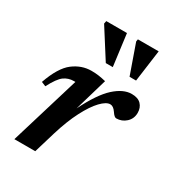

<svg xmlns="http://www.w3.org/2000/svg" viewBox="-164 -769 793 868"><g transform="rotate(30 233.0 -335.0)"><path d="M152.5 -362H145Q116.5 -362 94.2 -346Q72 -330 44.5 -277L21.5 -286.5Q53 -376 96.5 -409Q140 -442 191 -442Q212 -442 229.2 -439.5Q246.5 -437 267 -432L217 -261Q265.5 -359 311.5 -400.8Q357.5 -442.5 401 -442.5Q434 -442.5 450.2 -425.5Q466.5 -408.5 466.5 -381.5Q466.5 -351 445 -331.2Q423.5 -311.5 394.5 -311.5Q384.5 -311.5 371 -332Q356.5 -353.5 340 -353.5Q319.5 -353.5 292 -324.8Q264.5 -296 236.5 -241.8Q208.5 -187.5 185.5 -112L152 0H43ZM265.5 -504.5H229L133 -655.5L136 -670H244ZM387 -504.5H353L299 -658L301 -670H409.5Z"/></g></svg>

Font: Newsreader 16pt SemiBold
Style: Italic
Weight: 600
Italic angle: -17°
Designer: Hugues Gentile
Foundry: Production Type
Version: Version 1.003; ttfautohint (v1.8.3)